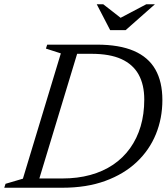

<svg xmlns="http://www.w3.org/2000/svg" viewBox="-38 -881 788 901"><path d="M254.5 -43.5Q326 -43.5 386 -60Q446 -76.5 493 -108.2Q540 -140 572.5 -185.5Q605 -231 622 -288.2Q639 -345.5 639 -414Q639 -483.5 612.5 -531.2Q586 -579 531.5 -603.8Q477 -628.5 391.5 -628.5H276L290 -671.5H417Q522 -671.5 590 -642.2Q658 -613 691 -555.2Q724 -497.5 724 -411.5Q724 -326 693.5 -251.2Q663 -176.5 603.2 -120.2Q543.5 -64 456 -32Q368.5 0 254.5 0H84.5L99 -43.5ZM247.5 -630.5 177.5 -653 183.5 -671.5H337L133.5 0H-18L-12 -18.5L69.5 -42.5ZM689 -861 551.5 -739.5H479L416 -861H446.5L533 -793.5H520.5L648.5 -861Z"/></svg>

Font: Newsreader 20pt
Style: Italic
Weight: 400
Italic angle: -17°
Version: Version 1.003